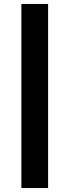

<svg xmlns="http://www.w3.org/2000/svg" viewBox="-20 -800 351 970"><path d="M223 150H88V-780H223Z"/></svg>

Font: Mohave Bold
Style: Regular
Weight: 700
Designer: Gumpita Rahayu
Foundry: Tokotype
Version: Version 2.002;PS 002.002;hotconv 1.0.88;makeotf.lib2.5.64775